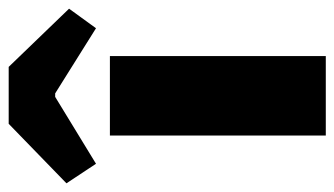

<svg xmlns="http://www.w3.org/2000/svg" viewBox="-239 -586 770 442"><g transform="rotate(-90 146.0 -365.0)"><path d="M347 -591 302 -529 152 -623H144L-10 -529L-55 -597L82 -730H213ZM238 0H55V-497H238Z"/></g></svg>

Font: Exo 2.0 Extra Bold
Style: Regular
Weight: 800
Designer: Natanael Gama
Version: Version 1.001;PS 001.001;hotconv 1.0.70;makeotf.lib2.5.58329